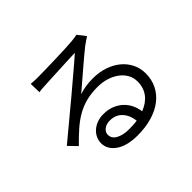

<svg xmlns="http://www.w3.org/2000/svg" viewBox="-156 -975 1267 1267"><g transform="rotate(-45 478.0 -341.0)"><path d="M477 -32Q497 -32 516.5 -33Q536 -34 553 -37Q546 -94 513.5 -128.5Q481 -163 427 -163Q395 -163 373.5 -146.5Q352 -130 352 -105Q352 -70 387.5 -51Q423 -32 477 -32ZM716 -663Q703 -655 688.5 -645Q674 -635 663 -627Q646 -614 615.5 -588.5Q585 -563 550 -533Q515 -503 479.5 -472.5Q444 -442 417 -419Q449 -430 481 -434.5Q513 -439 545 -439Q604 -439 654 -422Q704 -405 740 -375Q776 -345 796 -304Q816 -263 816 -215Q816 -158 793 -111.5Q770 -65 727.5 -32Q685 1 624.5 19Q564 37 489 37Q392 37 336.5 -1Q281 -39 281 -98Q281 -122 291.5 -145Q302 -168 321 -185Q340 -202 367 -212.5Q394 -223 427 -223Q472 -223 506 -209Q540 -195 564.5 -172Q589 -149 603.5 -118.5Q618 -88 622 -55Q679 -77 709.5 -117.5Q740 -158 740 -216Q740 -251 723.5 -280.5Q707 -310 678 -331.5Q649 -353 610.5 -365Q572 -377 527 -377Q469 -377 421.5 -365Q374 -353 332 -329Q290 -305 249.5 -269.5Q209 -234 164 -188L109 -245Q138 -269 174 -299Q210 -329 245 -358Q280 -387 311.5 -413.5Q343 -440 364 -457Q384 -474 413.5 -499Q443 -524 474.5 -550.5Q506 -577 534.5 -601.5Q563 -626 581 -642Q563 -642 523 -640Q483 -638 438.5 -636Q394 -634 354 -632Q314 -630 296 -629Q279 -628 263 -627Q247 -626 232 -623L230 -703Q246 -701 264.5 -700.5Q283 -700 297 -700Q315 -700 361 -701Q407 -702 458.5 -703.5Q510 -705 556 -707Q602 -709 620 -711Q659 -715 672 -719Z"/></g></svg>

Font: Kinto Sans
Style: Regular
Weight: 400
Designer: Authors: Ryoko NISHIZUKA  (kana & ideographs); Paul D. Hunt (Latin, Greek & Cyrillic); Wenlong ZHANG  (bopomofo); Sandol
Foundry: Adobe Systems Incorporated, ookami Inc.
Version: Version 0.001